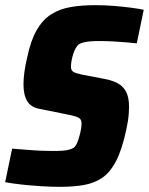

<svg xmlns="http://www.w3.org/2000/svg" viewBox="-22 -716 577 744"><path d="M210 8Q176 8 136.5 5.5Q97 3 61 -1Q25 -5 -2 -10L25 -140Q54 -138 82.5 -135.5Q111 -133 136.5 -132Q162 -131 180 -131Q204 -131 219.5 -132Q235 -133 245.5 -136Q256 -139 263 -143Q269 -147 273.5 -155.5Q278 -164 281.5 -174.5Q285 -185 288 -197Q291 -209 292.5 -219.5Q294 -230 294 -237Q294 -248 289.5 -254Q285 -260 271.5 -264.5Q258 -269 231 -274L132 -294Q98 -300 83.5 -324Q69 -348 69 -389Q69 -410 72.5 -436.5Q76 -463 83 -492Q97 -559 120 -599Q143 -639 175.5 -660Q208 -681 251 -688.5Q294 -696 347 -696Q384 -696 420.5 -693Q457 -690 487 -686Q517 -682 535 -678L508 -548Q491 -550 467 -552Q443 -554 415.5 -555.5Q388 -557 362 -557Q341 -557 326 -555.5Q311 -554 301 -551.5Q291 -549 283 -544Q277 -539 271.5 -529.5Q266 -520 262 -507.5Q258 -495 255.5 -482Q253 -469 253 -457Q253 -443 262.5 -437.5Q272 -432 295 -427L384 -410Q411 -405 432 -394.5Q453 -384 465.5 -362.5Q478 -341 478 -302Q478 -290 477 -276Q476 -262 473.5 -246Q471 -230 467 -212Q451 -137 428 -92.5Q405 -48 374 -27Q343 -6 302.5 1Q262 8 210 8Z"/></svg>

Font: Saira SemiCondensed ExtraBold
Style: Italic
Weight: 800
Width: 4
Italic angle: -12°
Designer: Hector Gatti with collaboration of the Omnibus-Type team
Foundry: Omnibus-Type
Version: Version 1.101